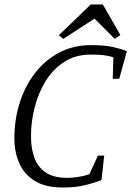

<svg xmlns="http://www.w3.org/2000/svg" viewBox="-20 -826 585 855"><path d="M260 9Q183 9 135.5 -20Q88 -49 66 -99Q44 -149 44 -210Q44 -293 67.5 -367.5Q91 -442 135.5 -500Q180 -558 243 -591.5Q306 -625 384 -625Q445 -625 481.5 -617Q518 -609 545 -598L511 -475H482L485 -571Q466 -577 443 -580Q420 -583 384 -583Q317 -583 267 -551Q217 -519 184 -466Q151 -413 134.5 -348.5Q118 -284 118 -219Q118 -166 133 -124Q148 -82 183.5 -58Q219 -34 280 -34Q299 -34 324.5 -37.5Q350 -41 378 -50L416 -133H444L432 -24Q392 -9 352.5 0Q313 9 260 9ZM262 -653 242 -669 384 -806H438L516 -670L491 -653L401 -743Z"/></svg>

Font: Manuale Light
Style: Italic
Weight: 300
Italic angle: -11°
Version: Version 1.002